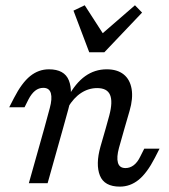

<svg xmlns="http://www.w3.org/2000/svg" viewBox="-20 -685 631 718"><path d="M141.9 -356.5Q125 -356.5 111.3 -345.6Q97.6 -334.7 86.3 -312.9L71.8 -283.9H14.5L32.3 -318.5Q61.3 -375 92.7 -400.4Q124.2 -425.8 162.9 -425.8Q221 -425.8 237.5 -384.3Q254 -342.7 235.5 -276.6L216.1 -206.5H146L166.1 -280.6Q175.8 -316.1 170.2 -336.3Q164.5 -356.5 141.9 -356.5ZM146 -206.5H216.1L158.1 0H87.9ZM343.5 -355.6Q311.3 -355.6 283.5 -337.5Q255.6 -319.4 233.9 -283.1V-321.8Q262.9 -375 298.8 -400.4Q334.7 -425.8 379 -425.8Q418.5 -425.8 442.3 -406.9Q466.1 -387.9 472.2 -352.4Q478.2 -316.9 464.5 -270.2L446 -206.5H375.8L388.7 -253.2Q402.4 -304.8 391.5 -330.2Q380.6 -355.6 343.5 -355.6ZM449.2 -56.5Q466.1 -56.5 480.2 -67.3Q494.4 -78.2 504.8 -100L519.4 -129H576.6L558.9 -94.4Q529.8 -37.9 498.4 -12.5Q466.9 12.9 428.2 12.9Q370.2 12.9 353.6 -28.6Q337.1 -70.2 355.6 -136.3L375.8 -206.5H446L425 -132.3Q415.3 -96.8 421 -76.6Q426.6 -56.5 449.2 -56.5ZM511.3 -637.9 370.2 -489.5H313.7L254.8 -645.2L296.8 -665.3L379 -537.9L333.9 -534.7L484.7 -665.3Z"/></svg>

Font: Playfair Micro SmCond SmLight
Style: Italic
Weight: 360
Width: 4
Italic angle: -15.6°
Designer: Claus Eggers Sørensen
Foundry: Claus Eggers Sørensen
Version: Version 2.203;Glyphs 3.3 (3326)